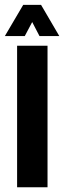

<svg xmlns="http://www.w3.org/2000/svg" viewBox="-28 -794 271 814"><path d="M44.5 0V-600H173.5V0ZM-7.5 -641 70.5 -773.5H146L223.5 -641H139.5L108.5 -700.5L77 -641Z"/></svg>

Font: Big Shoulders Stencil Display ExtraBold
Style: Regular
Weight: 800
Designer: Patric King
Foundry: XO Type Co
Version: Version 1.000